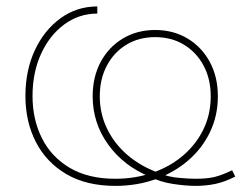

<svg xmlns="http://www.w3.org/2000/svg" viewBox="-20 -574 780 605"><path d="M343.3 11.7Q252 11.7 188.7 -25.6Q125.5 -63 92.8 -127Q60.1 -190.9 60.1 -271.5Q60.1 -352.1 89.8 -415.8Q119.6 -479.5 170.9 -516.6Q222.2 -553.7 286.6 -553.7V-531.2Q229 -531.2 182.6 -497.1Q136.2 -462.9 109.4 -404.3Q82.5 -345.7 82.5 -271.5Q82.5 -197.3 112.3 -138.2Q142.1 -79.1 200.2 -44.9Q258.3 -10.7 343.3 -10.7Q406.2 -10.7 460.9 -29.8Q515.6 -48.8 556.6 -83.7Q597.7 -118.7 620.8 -166Q644 -213.4 644 -270.5Q644 -325.2 621.6 -367.2Q599.1 -409.2 559.8 -433.1Q520.5 -457 468.8 -457Q417.5 -457 378.2 -433.1Q338.9 -409.2 316.7 -367.2Q294.4 -325.2 294.4 -270.5Q294.4 -215.8 317.6 -168Q340.8 -120.1 383.5 -84Q426.3 -47.9 484.4 -27.8Q510.3 -16.6 542.7 -13.7Q575.2 -10.7 596.2 -10.7Q633.3 -10.7 657 -16.6Q680.7 -22.5 711.4 -37.6L721.2 -17.6Q689 -1 659.2 5.4Q629.4 11.7 596.2 11.7Q565.4 11.7 525.1 5.6Q484.9 -0.5 452.1 -17.1Q369.6 -50.8 320.8 -118.7Q272 -186.5 272 -270.5Q272 -332 297.4 -379.2Q322.8 -426.3 367.4 -452.9Q412.1 -479.5 468.8 -479.5Q525.9 -479.5 570.6 -452.9Q615.2 -426.3 640.9 -379.2Q666.5 -332 666.5 -270.5Q666.5 -209.5 641.8 -158Q617.2 -106.4 573 -68.4Q528.8 -30.3 470.2 -9.3Q411.6 11.7 343.3 11.7Z"/></svg>

Font: Inter 16pt Thin
Style: Regular
Weight: 250
Version: Version 4.001;git-66647c0bb